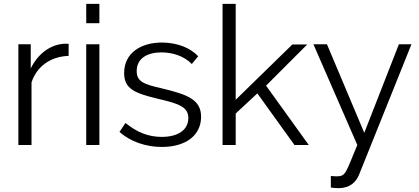

<svg xmlns="http://www.w3.org/2000/svg" viewBox="-20 -750 2168 993"><path d="M335 -523C332 -524 327 -524 322 -524C247 -524 178 -476 139 -396V-521H75V0H143V-324C171 -408 243 -458 335 -461Z M494 0V-521H426V0ZM494 -630V-730H426V-630Z M817 10C941 10 1020 -50 1020 -146C1020 -235 950 -261 817 -293C724 -314 687 -328 687 -382C687 -450 744 -479 815 -479C875 -479 933 -459 972 -419L1005 -459C965 -502 897 -530 817 -530C710 -530 622 -477 622 -372C622 -290 677 -268 797 -239C901 -215 954 -198 954 -140C954 -77 900 -42 816 -42C747 -42 688 -66 629 -114L598 -68C654 -17 736 10 817 10Z M1577 0 1356 -307 1569 -520H1492L1199 -234V-730H1131V0H1199V-163L1311 -267L1503 0Z M1691 220C1708 223 1719 223 1732 223C1791 223 1823 190 1838 151L2108 -521H2043L1864 -63L1671 -521H1601L1828 0C1767 144 1770 162 1721 162C1712 162 1702 161 1691 160Z"/></svg>

Font: Raleway Reg
Style: Regular
Weight: 400
Designer: Matt McInerney, Pablo Impallari, Rodrigo Fuenzalida
Foundry: Matt McInerney, Pablo Impallari, Rodrigo Fuenzalida
Version: Version 3.00 July 28, 2015